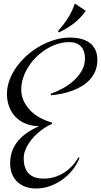

<svg xmlns="http://www.w3.org/2000/svg" viewBox="-20 -887 573 1090"><path d="M532.7 -546.9Q532.7 -511.7 521.2 -484.1Q509.8 -456.5 490.2 -435.1Q470.7 -413.6 444.6 -397.9Q418.5 -382.3 389.2 -371.6Q359.9 -360.8 328.9 -354.7Q297.9 -348.6 268.6 -346.2V-355Q300.8 -366.2 335.2 -384.8Q369.6 -403.3 397.7 -428.5Q425.8 -453.6 444.1 -485.6Q462.4 -517.6 462.4 -556.2Q462.4 -598.1 439.5 -623Q416.5 -647.9 373.5 -647.9Q339.8 -647.9 306.6 -637.5Q273.4 -627 243.2 -608.2Q212.9 -589.4 186.8 -564Q160.6 -538.6 141.6 -508.5Q122.6 -478.5 111.6 -445.6Q100.6 -412.6 100.6 -378.9Q100.6 -342.3 115.7 -311.5Q130.9 -280.8 155.3 -256.8Q179.7 -232.9 210.9 -216.6Q242.2 -200.2 274.4 -191.9V-183.1Q258.8 -176.8 241.2 -166Q223.6 -155.3 205.8 -141.1Q188 -127 171.6 -109.4Q155.3 -91.8 142.6 -72.3Q129.9 -52.7 122.3 -31.5Q114.7 -10.3 114.7 11.7Q114.7 68.4 142.8 97.7Q170.9 127 227.5 127Q259.3 127 288.3 118.4Q317.4 109.9 342.5 94Q367.7 78.1 388.7 55.7Q409.7 33.2 425.3 5.9L431.6 8.8Q418.5 43.9 393.6 75.7Q368.7 107.4 335.9 131.3Q303.2 155.3 264.4 169.2Q225.6 183.1 184.6 183.1Q152.8 183.1 126 173.8Q99.1 164.6 79.6 146.5Q60.1 128.4 48.8 101.8Q37.6 75.2 37.6 40Q37.6 -29.8 79.1 -82.8Q120.6 -135.7 202.6 -170.9Q161.6 -170.9 127.9 -184.1Q94.2 -197.3 70.1 -221.4Q45.9 -245.6 32.7 -279.3Q19.5 -313 19.5 -354Q19.5 -394 34.2 -433.1Q48.8 -472.2 74.5 -507.8Q100.1 -543.5 134.5 -573.7Q168.9 -604 208.7 -626.2Q248.5 -648.4 291.7 -661.1Q335 -673.8 377.4 -673.8Q408.7 -673.8 437 -667.2Q465.3 -660.6 486.6 -645.8Q507.8 -630.9 520.3 -606.4Q532.7 -582 532.7 -546.9ZM309.1 -710Q324.2 -727.5 337.9 -745.1Q351.6 -762.7 363.8 -781.5Q376 -800.3 386.2 -821.3Q396.5 -842.3 404.8 -867.2L467.3 -825.2Q437 -783.7 399.7 -754.6Q362.3 -725.6 314.5 -703.1Z"/></svg>

Font: Montez
Style: Regular
Weight: 400
Designer: Astigmatic (AOETI)
Foundry: Astigmatic (AOETI)
Version: Version 1.000